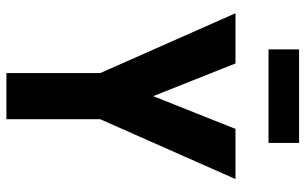

<svg xmlns="http://www.w3.org/2000/svg" viewBox="-202 -778 979 616"><g transform="rotate(90 288.0 -469.5)"><path d="M214 0H362V-301L554 -735H393L288 -471L183 -735H22L214 -301ZM138 -841H438V-939H138Z"/></g></svg>

Font: Iosevka Sparkle Heavy
Style: Regular
Weight: 900
Designer: Belleve Invis
Foundry: Belleve Invis
Version: Version 4.5.0; ttfautohint (v1.8.3)